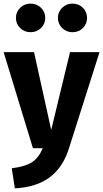

<svg xmlns="http://www.w3.org/2000/svg" viewBox="-26 -819 570 1061"><path d="M355 1Q323 104 250.5 159.5Q178 215 56 222L39 111Q115 101 151.5 77Q188 53 210 0H156L-6 -531H162L257 -101L361 -531H524ZM224 -720Q224 -687 200.5 -664Q177 -641 143 -641Q109 -641 85.5 -664Q62 -687 62 -720Q62 -753 85.5 -776Q109 -799 143 -799Q177 -799 200.5 -776Q224 -753 224 -720ZM455 -720Q455 -687 432 -664Q409 -641 374 -641Q341 -641 317.5 -664Q294 -687 294 -720Q294 -753 317.5 -776Q341 -799 374 -799Q409 -799 432 -776Q455 -753 455 -720Z"/></svg>

Font: FiraGOUPP
Style: Bold
Weight: 700
Designer: bBox Type
Foundry: bBox Type GmbH
Version: Version 1.001